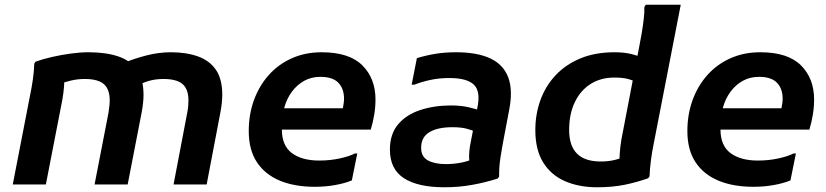

<svg xmlns="http://www.w3.org/2000/svg" viewBox="-20 -780 3495 812"><path d="M34 0 107 -376Q114 -409 119 -444Q124 -479 125 -511L130 -519Q160 -530 199.5 -539Q239 -548 279.5 -553.5Q320 -559 354 -559Q428 -559 480 -541.5Q532 -524 559.5 -484.5Q587 -445 587 -379Q587 -363 585 -344Q583 -325 579 -304L520 0H380L439 -304Q441 -319 442.5 -331.5Q444 -344 444 -355Q444 -403 419 -424.5Q394 -446 338 -446Q309 -446 281 -439.5Q253 -433 227 -423L250 -463Q253 -443 251 -416Q249 -389 244 -360L174 0ZM714 0 772 -304Q775 -319 776 -331.5Q777 -344 777 -355Q777 -403 752 -424.5Q727 -446 671 -446Q642 -446 616 -439.5Q590 -433 565 -420L506 -515Q550 -533 601 -546Q652 -559 703 -559Q768 -559 817 -541.5Q866 -524 893 -485Q920 -446 920 -379Q920 -363 918 -344Q916 -325 912 -304L854 0Z M1311 10Q1226 10 1163.5 -16Q1101 -42 1066.5 -94Q1032 -146 1032 -226Q1032 -296 1054 -356.5Q1076 -417 1116.5 -462.5Q1157 -508 1214 -533.5Q1271 -559 1340 -559Q1457 -559 1512.5 -503.5Q1568 -448 1568 -359Q1568 -327 1562.5 -294Q1557 -261 1548 -232H1122V-322H1430Q1432 -333 1433.5 -343.5Q1435 -354 1435 -362Q1435 -405 1411 -430Q1387 -455 1335 -455Q1297 -455 1267 -438.5Q1237 -422 1215.5 -393.5Q1194 -365 1183 -327.5Q1172 -290 1172 -250V-233Q1172 -164 1214.5 -132.5Q1257 -101 1330 -101Q1376 -101 1417 -110Q1458 -119 1481 -131H1491L1468 -17Q1439 -5 1398 2.5Q1357 10 1311 10Z M1860 12Q1747 12 1688 -26.5Q1629 -65 1629 -147Q1629 -213 1663.5 -254Q1698 -295 1757 -314.5Q1816 -334 1887 -334Q1930 -334 1961.5 -326.5Q1993 -319 2007 -314L1997 -220Q1976 -230 1952.5 -236Q1929 -242 1893 -242Q1831 -242 1796 -221Q1761 -200 1761 -155Q1761 -117 1790 -101.5Q1819 -86 1865 -86Q1897 -86 1927 -91.5Q1957 -97 1981 -108L1972 -69Q1966 -84 1964.5 -102.5Q1963 -121 1965 -141.5Q1967 -162 1971 -180L1998 -320Q2014 -392 1985 -421Q1956 -450 1881 -450Q1836 -450 1798 -441.5Q1760 -433 1733 -422H1721L1743 -534Q1782 -546 1822 -552.5Q1862 -559 1909 -559Q1998 -559 2053.5 -533Q2109 -507 2129.5 -452.5Q2150 -398 2133 -313L2111 -197Q2103 -155 2096.5 -113.5Q2090 -72 2091 -33L2085 -25Q2032 -8 1976 2Q1920 12 1860 12Z M2675 -431Q2661 -439 2638 -445.5Q2615 -452 2578 -452Q2521 -452 2478 -425Q2435 -398 2411 -348Q2387 -298 2387 -230Q2387 -164 2420 -130.5Q2453 -97 2521 -97Q2554 -97 2581.5 -104Q2609 -111 2628 -121L2600 -78Q2599 -102 2601 -131Q2603 -160 2608 -190L2685 -591Q2689 -611 2694 -640.5Q2699 -670 2702.5 -699.5Q2706 -729 2705 -750L2711 -760H2859L2745 -174Q2738 -141 2733 -103Q2728 -65 2727 -34L2721 -26Q2673 -9 2621.5 1.5Q2570 12 2505 12Q2429 12 2370 -13.5Q2311 -39 2277.5 -92.5Q2244 -146 2244 -230Q2244 -297 2265.5 -356.5Q2287 -416 2329.5 -461.5Q2372 -507 2434.5 -533Q2497 -559 2579 -559Q2619 -559 2650 -551.5Q2681 -544 2699 -535Z M3166 10Q3081 10 3018.5 -16Q2956 -42 2921.5 -94Q2887 -146 2887 -226Q2887 -296 2909 -356.5Q2931 -417 2971.5 -462.5Q3012 -508 3069 -533.5Q3126 -559 3195 -559Q3312 -559 3367.5 -503.5Q3423 -448 3423 -359Q3423 -327 3417.5 -294Q3412 -261 3403 -232H2977V-322H3285Q3287 -333 3288.5 -343.5Q3290 -354 3290 -362Q3290 -405 3266 -430Q3242 -455 3190 -455Q3152 -455 3122 -438.5Q3092 -422 3070.5 -393.5Q3049 -365 3038 -327.5Q3027 -290 3027 -250V-233Q3027 -164 3069.5 -132.5Q3112 -101 3185 -101Q3231 -101 3272 -110Q3313 -119 3336 -131H3346L3323 -17Q3294 -5 3253 2.5Q3212 10 3166 10Z"/></svg>

Font: Kufam SemiBold
Style: Italic
Weight: 600
Italic angle: -11°
Designer: Artur Schmal
Foundry: Original Type
Version: Version 1.301; ttfautohint (v1.8.3)